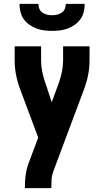

<svg xmlns="http://www.w3.org/2000/svg" viewBox="-20 -975 540 995"><path d="M109 0V-7Q109 -38 113 -68Q117 -98 127 -126L178 -262L88 -503Q73 -541 64.5 -581Q56 -621 56 -662V-735H193V-662Q193 -635 198 -608.5Q203 -582 211 -556Q212 -554 212.5 -552Q213 -550 214 -548V-547Q215 -546 215.5 -544Q216 -542 217 -540L248 -445L284 -543Q285 -545 285.5 -547Q286 -549 287 -551V-552Q296 -579 301.5 -606.5Q307 -634 307 -662V-735H444V-662Q444 -621 435.5 -581Q427 -541 412 -503L256 -86Q249 -67 247.5 -47Q246 -27 246 -7V0ZM250 -815Q229 -815 208.5 -817.5Q188 -820 168.5 -827.5Q149 -835 132 -847Q115 -859 103 -876Q91 -893 86 -913.5Q81 -934 81 -955H179Q179 -942 184 -929.5Q189 -917 200 -909.5Q211 -902 224 -899Q237 -896 250 -896Q263 -896 276 -899Q289 -902 300 -909.5Q311 -917 316 -929.5Q321 -942 321 -955H419Q419 -934 414 -913.5Q409 -893 397 -876Q385 -859 368 -847Q351 -835 331.5 -827.5Q312 -820 291.5 -817.5Q271 -815 250 -815Z"/></svg>

Font: Iosevka Curly Heavy
Style: Regular
Weight: 900
Monospace: yes
Designer: Belleve Invis
Foundry: Belleve Invis
Version: Version 22.1.2; ttfautohint (v1.8.4)